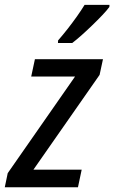

<svg xmlns="http://www.w3.org/2000/svg" viewBox="-47 -786 479 806"><path d="M-26.9 0 -14.6 -59.1 268.1 -464.8H84L99.6 -537.6H385.3L371.1 -471.7L93.3 -73.7H295.9L280.3 0ZM196.3 -605.5 196.8 -616.2Q216.8 -639.2 237.1 -665Q257.3 -690.9 275.9 -717Q294.4 -743.2 308.1 -765.6H412.6L412.1 -756.8Q401.9 -742.7 382.6 -722.4Q363.3 -702.1 340.3 -679.9Q317.4 -657.7 295.2 -637.9Q272.9 -618.2 256.3 -605.5Z"/></svg>

Font: Open Sans SemiCondensed Medium
Style: Italic
Weight: 500
Width: 4
Italic angle: -12°
Designer: Monotype Design Team
Foundry: Monotype Imaging Inc.
Version: Version 3.000